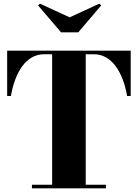

<svg xmlns="http://www.w3.org/2000/svg" viewBox="-20 -1026 750 1046"><path d="M154 0V-19.5H264V-730.5H221.5Q183.5 -730.5 153.2 -713Q123 -695.5 100.5 -664.2Q78 -633 62.8 -591.8Q47.5 -550.5 39.5 -503H19V-750H692V-503H672.5Q664.5 -550.5 649 -591.8Q633.5 -633 611 -664.2Q588.5 -695.5 558.2 -713Q528 -730.5 490 -730.5H447V-19.5H557V0ZM312.5 -850 187.5 -996.5 197.5 -1006 359.5 -931.5 521 -1006 531.5 -996.5 406.5 -850Z"/></svg>

Font: Bodoni Moda 11pt ExtraBold
Style: Regular
Weight: 800
Designer: Owen Earl
Foundry: indestructible type
Version: Version 2.004